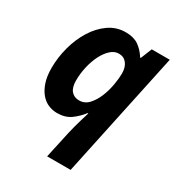

<svg xmlns="http://www.w3.org/2000/svg" viewBox="-187 -678 967 1041"><g transform="rotate(30 297.0 -158.0)"><path d="M44 -188Q44 -254 62 -320Q80 -386 113 -438.5Q146 -491 192.5 -523.5Q239 -556 297 -556Q346 -556 377 -535Q408 -514 432 -476H436L464 -546H577L410 240H263L299 75Q303 57 309.5 32Q316 7 323 -16.5Q330 -40 335 -56.5Q340 -73 340 -73H336Q310 -39 276 -14.5Q242 10 191 10Q164 10 138 -0.5Q112 -11 91 -35Q70 -59 57 -96.5Q44 -134 44 -188ZM261 -109Q296 -109 320.5 -136Q345 -163 360.5 -201.5Q376 -240 383 -281.5Q390 -323 390 -351Q390 -390 372 -413.5Q354 -437 322 -437Q295 -437 271.5 -415.5Q248 -394 230.5 -359.5Q213 -325 203 -281.5Q193 -238 193 -195Q193 -152 211 -130.5Q229 -109 261 -109Z"/></g></svg>

Font: BC Sans
Style: Bold Italic
Weight: 700
Italic angle: -12°
Designer: Monotype Design Team
Province of B.C.
Foundry: Monotype Imaging Inc.
Version: Version 2.000;GOOG;noto-source:20170915:90ef993387c0